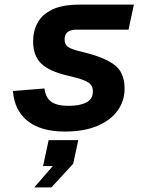

<svg xmlns="http://www.w3.org/2000/svg" viewBox="-20 -556 640 829"><path d="M260 12Q157 12 99.5 -33.5Q42 -79 36 -163L172 -174Q177 -134 201.5 -116.5Q226 -99 276 -99Q324 -99 352.5 -113.5Q381 -128 381 -161Q381 -178 372.5 -189.5Q364 -201 341 -210Q318 -219 274 -229Q192 -248 157.5 -282Q123 -316 123 -377Q123 -422 142.5 -458Q162 -494 206 -515Q250 -536 324 -536H558L535 -428H310Q259 -428 259 -386Q259 -364 273.5 -353.5Q288 -343 331 -333Q406 -315 446.5 -293.5Q487 -272 502.5 -243Q518 -214 518 -174Q518 -120 487.5 -78Q457 -36 399.5 -12Q342 12 260 12ZM128 253 208 161H166L190 49H318L296 151L202 253Z"/></svg>

Font: Geist Mono
Style: Bold Italic
Weight: 700
Italic angle: -12°
Monospace: yes
Designer: Basement.studio, Andrés Briganti, Mateo Zaragoza
Foundry: Basement.studio, Vercel, Andrés Briganti, Guido Ferreyra, Mateo Zaragoza
Version: Version 1.500; ttfautohint (v1.8.4.7-5d5b)